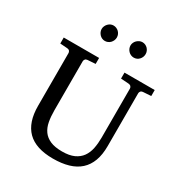

<svg xmlns="http://www.w3.org/2000/svg" viewBox="-206 -1036 1125 1196"><g transform="rotate(30 356.0 -437.5)"><path d="M627 -624Q616.2 -623 611.1 -616.2Q606 -609.4 606 -602.1V-222.2Q606 -160.6 589.4 -115.7Q572.8 -70.8 540.3 -41.5Q507.8 -12.2 459.7 2Q411.6 16.1 349.1 16.1Q225.1 16.1 165 -43.9Q105 -104 105 -222.2V-602.1Q105 -609.4 99.9 -616.2Q94.7 -623 84 -624L30.8 -627.9V-670.9H285.2V-627.9L228 -624Q217.3 -623 212.2 -616.2Q207 -609.4 207 -602.1V-248Q207 -204.1 213.9 -167.7Q220.7 -131.3 239.3 -105.5Q257.8 -79.6 290.8 -65.2Q323.7 -50.8 376 -50.8Q427.7 -50.8 460.9 -65.9Q494.1 -81.1 513.2 -107.7Q532.2 -134.3 539.6 -170.4Q546.9 -206.5 546.9 -248V-602.1Q546.9 -609.4 541.3 -616.2Q535.6 -623 524.9 -624L467.8 -627.9V-670.9H685.1V-627.9ZM317.4 -836.4Q317.4 -825.2 313 -814.9Q308.6 -804.7 301.3 -796.9Q293.9 -789.1 283.9 -784.7Q273.9 -780.3 262.7 -780.3Q251.5 -780.3 241.7 -784.7Q231.9 -789.1 224.6 -796.9Q217.3 -804.7 212.9 -814.5Q208.5 -824.2 208.5 -835.4Q208.5 -846.2 212.9 -856.2Q217.3 -866.2 224.6 -874Q231.9 -881.8 241.7 -886.5Q251.5 -891.1 262.7 -891.1Q273.9 -891.1 283.9 -886.7Q293.9 -882.3 301.3 -875Q308.6 -867.7 313 -857.7Q317.4 -847.7 317.4 -836.4ZM524.4 -836.4Q524.4 -825.2 520.3 -814.9Q516.1 -804.7 508.8 -796.9Q501.5 -789.1 491.7 -784.7Q481.9 -780.3 470.7 -780.3Q459.5 -780.3 449.5 -784.7Q439.5 -789.1 431.9 -796.9Q424.3 -804.7 419.9 -814.9Q415.5 -825.2 415.5 -836.4Q415.5 -846.7 419.9 -856.7Q424.3 -866.7 432.1 -874.3Q439.9 -881.8 449.7 -886.5Q459.5 -891.1 470.7 -891.1Q481.9 -891.1 491.7 -886.7Q501.5 -882.3 508.8 -874.8Q516.1 -867.2 520.3 -857.2Q524.4 -847.2 524.4 -836.4Z"/></g></svg>

Font: BabelStone Ogham
Style: Italic
Weight: 400
Italic angle: -30°
Designer: Andrew West
Foundry: BabelStone
Version: Version 2.02 March 14, 2022